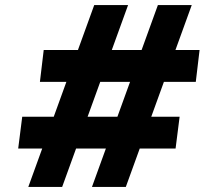

<svg xmlns="http://www.w3.org/2000/svg" viewBox="-20 -740 840 760"><path d="M344 0 605 -720H739L478 0ZM52 -152 68 -278H691L675 -152ZM92 0 353 -720H487L226 0ZM138 -416 153 -542H770L755 -416Z"/></svg>

Font: Inclusive Sans
Style: Italic
Weight: 400
Italic angle: -7°
Designer: Olivia King
Foundry: Olivia King
Version: Version 2.004